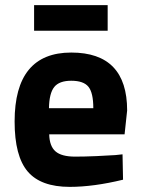

<svg xmlns="http://www.w3.org/2000/svg" viewBox="-20 -717 550 749"><path d="M273 -106Q309 -106 355.5 -108Q402 -110 430 -112L458 -115L460 -16Q345 12 252 12Q139 12 88 -48Q37 -108 37 -243Q37 -512 258 -512Q476 -512 476 -286L466 -193H172Q173 -147 196.5 -126.5Q220 -106 273 -106ZM171 -295H344Q344 -355 325 -378.5Q306 -402 258 -402Q211 -402 191.5 -377.5Q172 -353 171 -295ZM113 -597V-697H400V-597Z"/></svg>

Font: TitilliumText
Style: ExtraBold
Weight: 800
Designer: Accademia di Belle Arti di Urbino and others
Foundry: Accademia di Belle Arti di Urbino and others.
Version: Version 60.001